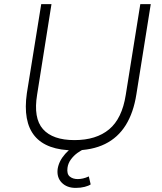

<svg xmlns="http://www.w3.org/2000/svg" viewBox="-20 -725 790 936"><path d="M341 8Q275 8 226.5 -9.5Q178 -27 149 -62Q120 -97 110.5 -149.5Q101 -202 111 -271L181 -705H231L161 -264Q142 -149 189.5 -95.5Q237 -42 343 -42Q449 -42 512 -94.5Q575 -147 593 -262L664 -705H715L645 -266Q631 -176 593 -115Q555 -54 492 -23Q429 8 341 8ZM349 191Q306 191 281 165.5Q256 140 261 99Q267 60 298 25Q329 -10 376 -32L394 0Q376 7 357.5 20.5Q339 34 325.5 52.5Q312 71 309 93Q305 123 320 135.5Q335 148 359 148Q371 148 384.5 145Q398 142 413 135L422 174Q412 181 392.5 186Q373 191 349 191Z"/></svg>

Font: Nunito Sans 7pt ExtraLight
Style: Italic
Weight: 250
Italic angle: -9°
Designer: Vernon Adams
Foundry: Vernon Adams
Version: Version 3.101;gftools[0.9.27]